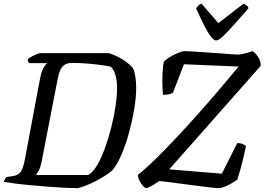

<svg xmlns="http://www.w3.org/2000/svg" viewBox="-30 -981 1379 1001"><path d="M376 0Q348.9 0 308.5 -1.9Q268.2 -3.8 222.7 -7.5Q177.1 -11.3 132.4 -15.2Q87.6 -19.1 50.5 -23.9Q13.4 -28.6 -10.1 -32.6Q-7.9 -40.6 -3.7 -47.6Q0.5 -54.5 4.5 -58.3L33.5 -62.3Q54.9 -65.3 67.4 -74.8Q80 -84.4 87.7 -104.5Q95.5 -124.5 101.5 -159.4L178.8 -571.6Q186.5 -610.7 198.2 -629.4Q209.9 -648 216.4 -652H121.4Q118.4 -656 116.5 -660.9Q114.6 -665.8 114.6 -672.4Q121.4 -678.9 135 -686.2Q148.7 -693.5 162 -698.7Q175.2 -704 181.2 -704H536.5Q553.8 -699.2 572.2 -690.7Q590.6 -682.1 608.5 -671.2Q626.3 -660.3 640.9 -648.1Q655.6 -636 664 -624.2Q672.5 -604.3 676.2 -577.5Q680 -550.7 680 -522.5Q680 -473.9 669.7 -412.5Q659.5 -351.2 642.7 -289.1Q625.8 -227 603.5 -175.2Q581.1 -123.5 556.7 -94Q539.9 -79 517.3 -64.5Q494.7 -50 469.5 -37Q444.2 -24.1 420.2 -14.5Q396.3 -5 376 0ZM157.5 -68.8H430.1Q454.4 -82 476.4 -119.7Q498.5 -157.4 517.3 -209.4Q536.2 -261.5 550.5 -318.8Q564.9 -376.2 572.6 -428.9Q580.3 -481.6 580.3 -520.4Q580.3 -559.3 572.6 -587.5Q564.9 -615.7 548 -633.2Q530.6 -637.4 498.3 -641.8Q466 -646.2 426.5 -649.6Q387 -653 346.3 -653Q319.2 -653 304.4 -641.4Q289.6 -629.9 282.6 -611.7Q275.6 -593.5 271.4 -573.1L186.6 -136Q181.6 -110.2 172.8 -93.4Q164 -76.6 157.5 -68.8ZM732.7 0Q725.6 0 715.5 -11.4Q705.3 -22.9 697.3 -39Q689.3 -55 689.3 -69.1Q731.8 -103.3 788.1 -158.8Q844.3 -214.3 907.8 -282.7Q971.3 -351.2 1035.7 -424.2Q1081.4 -476.4 1128.4 -531.8Q1175.5 -587.3 1214 -634L928.9 -646L871.6 -497Q865.3 -493.2 850.8 -489.9Q836.3 -486.6 819.9 -486.6Q817.1 -513.3 816.6 -546Q816.1 -578.8 818 -609.2Q819.9 -639.5 823.9 -659.4Q834.5 -669.9 850.1 -680.1Q865.8 -690.2 882.8 -698.1Q899.9 -706 913.4 -710.4Q927 -714.8 932.7 -714.8Q940 -714.8 968.8 -712.9Q997.7 -711 1037.1 -708.5Q1076.5 -706 1114.8 -703Q1153 -700 1180.7 -698.1Q1208.4 -696.2 1213.1 -696.2Q1221.4 -697 1234.6 -699.5Q1247.9 -702 1262.2 -706.3Q1276.5 -710.5 1286.5 -714.5Q1299.8 -706.5 1314.5 -685.9Q1329.3 -665.2 1329.3 -637.8L852.4 -98.1L1126.7 -75.6L1206.9 -235.1Q1224 -234.9 1235.4 -229.8Q1246.7 -224.8 1252.3 -219.2Q1247.3 -195 1240 -163.1Q1232.7 -131.3 1224.1 -100.2Q1215.4 -69.1 1207.4 -45.4Q1191.3 -33.1 1172.8 -22.8Q1154.2 -12.5 1137.7 -6.3Q1121.1 0 1110 0Q1099 0 1067 -3.8Q1035 -7.5 993.4 -12.9Q951.8 -18.3 910.6 -23.7Q869.4 -29.1 839.1 -33Q808.9 -36.9 799.9 -37.1Q775.8 -20.2 757 -10.1Q738.2 0 732.7 0ZM1096.1 -770.1Q1084.4 -770.1 1068.5 -791.2Q1052.7 -812.2 1033.7 -850Q1014.6 -887.9 992.2 -937.6Q998 -945.1 1003.6 -951.7Q1009.3 -958.2 1020.8 -961.5L1108.5 -860.4L1239 -961.5Q1250.9 -956.7 1257.7 -950.8Q1264.6 -944.9 1265.6 -937.6Q1221.7 -888.4 1188.3 -850.5Q1154.9 -812.6 1132.3 -791.4Q1109.7 -770.1 1096.1 -770.1Z"/></svg>

Font: Texturina Medium
Style: Italic
Weight: 500
Italic angle: -11°
Designer: Guillermo Torres Carreño
Foundry: Omnibus-Type
Version: Version 1.002